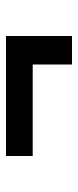

<svg xmlns="http://www.w3.org/2000/svg" viewBox="170 -610 260 640"><g transform="rotate(-90 300.0 -290.0)"><path d="M405 -180V-311H100V-400H500V-180Z"/></g></svg>

Font: Pitagon Sans Mono Medium
Style: Regular
Weight: 500
Monospace: yes
Designer: Travis Tran
Foundry: Pitagon
Version: Version 1.001; ttfautohint (v1.8.4.7-5d5b);gftools[0.9.26]